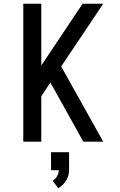

<svg xmlns="http://www.w3.org/2000/svg" viewBox="-20 -755 640 1023"><path d="M104 0V-735H200V-406L420 -735H530L306 -401L530 0H424L276 -266L248 -315L200 -242V0ZM290 248 261 208Q275 199 284 184Q293 169 293 152H252V56H348V152Q348 167 344 181Q340 195 332 207.5Q324 220 313.5 230.5Q303 241 290 248Z"/></svg>

Font: Iosevka SS04 Medium Extended
Style: Regular
Weight: 500
Width: 7
Monospace: yes
Designer: Belleve Invis
Foundry: Belleve Invis
Version: Version 19.0.0; ttfautohint (v1.8.4)